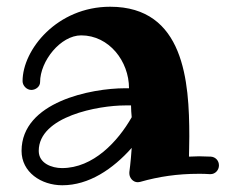

<svg xmlns="http://www.w3.org/2000/svg" viewBox="-20 -519 670 570"><path d="M371 -171C330 -99 257 -20 164 -20C134 -20 95 -34 95 -71C95 -174 273 -206 351 -206C357 -206 363 -206 369 -206C369 -194 370 -182 371 -171ZM605 -2C619 -2 630 -14 630 -28C630 -42 620 -53 606 -54C594 -54 582 -55 571 -55C561 -55 551 -54 541 -54C541 -67 542 -87 542 -114C542 -277 527 -499 307 -499C150 -499 47 -372 47 -278C47 -265 59 -252 73 -252C86 -252 99 -262 99 -275C99 -338 160 -414 221 -414C304 -414 363 -337 363 -257C360 -257 355 -257 351 -257C252 -257 44 -217 44 -71C44 -8 102 31 165 31C244 31 315 -17 371 -80C368 -35 364 -9 364 -8C364 -7 364 -5 364 -4C364 8 374 22 389 22C392 22 394 21 396 21C452 5 508 -3 569 -3C580 -3 592 -3 603 -2C604 -2 604 -2 605 -2Z"/></svg>

Font: Ribeye
Style: Regular
Weight: 400
Designer: Astigmatic (AOETI)
Foundry: Astigmatic (AOETI)
Version: Version 1.000